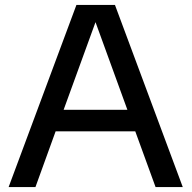

<svg xmlns="http://www.w3.org/2000/svg" viewBox="-20 -760 778 780"><path d="M15 0 290.5 -740H447L722.5 0H612L529.5 -226.5H206L124 0ZM238.5 -314H497.5L368 -670Z"/></svg>

Font: Encode Sans SmExp Md
Style: Regular
Weight: 500
Width: 6
Designer: Multiple Designers
Foundry: Impallari Type
Version: Version 3.002; ttfautohint (v1.8.3) -l 8 -r 50 -G 200 -x 14 